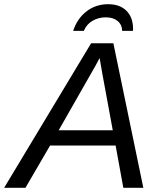

<svg xmlns="http://www.w3.org/2000/svg" viewBox="-69 -894 756 914"><path d="M518.1 0 481.4 -201.2H169.4L52.2 0H-49.3L364.7 -688H470.7L613.3 0ZM405.3 -617.7Q398.9 -605 387.2 -584Q375.5 -563 210.4 -273.9H467.8L418 -543.9ZM445.8 -874Q501.5 -874 532.7 -843Q564 -812 564.5 -756.8L564 -747.1H512.7Q511.7 -776.9 490.7 -794.2Q469.7 -811.5 434.1 -811.5Q401.4 -811.5 372.6 -795.7Q343.8 -779.8 330.1 -747.1H279.3Q298.3 -805.2 342.5 -839.6Q386.7 -874 445.8 -874Z"/></svg>

Font: Liberation Sans
Style: Italic
Weight: 400
Italic angle: -12°
Designer: Steve Matteson
Foundry: Ascender Corporation
Version: Version 2.1.5